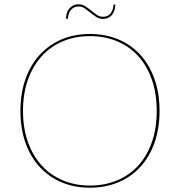

<svg xmlns="http://www.w3.org/2000/svg" viewBox="-20 -866 837 893"><path d="M458 -788Q483 -788 495 -804.5Q507 -821 508 -845H516Q516 -831.5 512.5 -819.2Q509 -807 502 -798Q495 -789 484 -783.5Q473 -778 458 -778Q442 -778 428 -787Q414 -796 400.5 -807Q387 -818 373.8 -827Q360.5 -836 346 -836Q334 -836 324.8 -831.5Q315.5 -827 309.2 -819.2Q303 -811.5 299.8 -801Q296.5 -790.5 296 -779H287Q287 -792.5 290.8 -804.8Q294.5 -817 302 -826Q309.5 -835 320.5 -840.5Q331.5 -846 346 -846Q362.5 -846 376.5 -837Q390.5 -828 403.8 -817Q417 -806 430.2 -797Q443.5 -788 458 -788ZM722 -350Q722 -267 698.2 -201Q674.5 -135 631.8 -88.8Q589 -42.5 529.5 -17.8Q470 7 398 7Q326.5 7 267.2 -17.8Q208 -42.5 165.2 -88.8Q122.5 -135 98.8 -201Q75 -267 75 -350Q75 -432.5 98.8 -498.8Q122.5 -565 165.2 -611.5Q208 -658 267.2 -683Q326.5 -708 398 -708Q470 -708 529.5 -683.2Q589 -658.5 631.8 -612Q674.5 -565.5 698.2 -499.2Q722 -433 722 -350ZM709 -350Q709 -431.5 686.2 -496Q663.5 -560.5 622.5 -605.5Q581.5 -650.5 524.2 -674.2Q467 -698 398 -698Q330 -698 273 -674.2Q216 -650.5 174.8 -605.5Q133.5 -560.5 110.2 -496Q87 -431.5 87 -350Q87 -268.5 110.2 -204.2Q133.5 -140 174.8 -95.2Q216 -50.5 273 -26.8Q330 -3 398 -3Q467 -3 524.2 -26.8Q581.5 -50.5 622.5 -95.2Q663.5 -140 686.2 -204.2Q709 -268.5 709 -350Z"/></svg>

Font: Lato TR Hairline
Style: Regular
Weight: 250
Designer: Lukasz Dziedzic
Foundry: Lukasz Dziedzic
Version: Version 1.104 2013